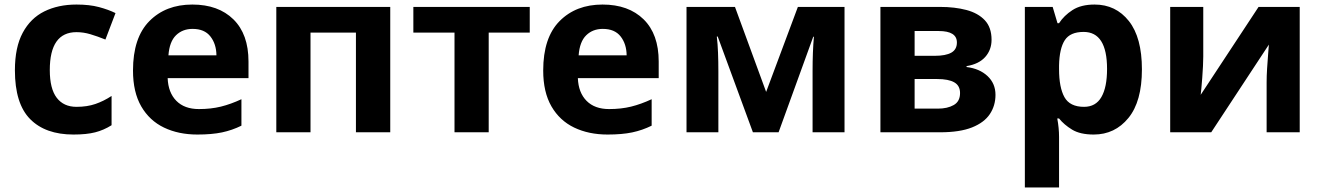

<svg xmlns="http://www.w3.org/2000/svg" viewBox="-20 -576 5757 836"><path d="M299.8 9.8Q177.7 9.8 111.3 -57.4Q44.9 -124.5 44.9 -270Q44.9 -370.1 78.9 -433.3Q112.8 -496.6 173.1 -526.4Q233.4 -556.2 313 -556.2Q369.6 -556.2 410.9 -545.2Q452.1 -534.2 482.9 -519L439 -403.8Q403.8 -418 373.5 -427Q343.3 -436 313 -436Q196.8 -436 196.8 -271Q196.8 -189.5 227.1 -150.1Q257.3 -110.8 313 -110.8Q359.4 -110.8 395.5 -123.3Q431.6 -135.7 465.8 -158.2V-30.8Q431.6 -9.3 394.3 0.2Q356.9 9.8 299.8 9.8Z M817.4 -556.2Q930.7 -556.2 996.3 -491.7Q1062 -427.2 1062 -308.1V-235.8H710Q712.4 -172.9 747.8 -137Q783.2 -101.1 846.2 -101.1Q898.4 -101.1 941.9 -111.8Q985.4 -122.6 1031.2 -144V-28.8Q990.7 -8.8 946.5 0.5Q902.3 9.8 839.4 9.8Q757.3 9.8 694.1 -20.5Q630.9 -50.8 595 -112.8Q559.1 -174.8 559.1 -269Q559.1 -412.1 630.4 -484.1Q701.7 -556.2 817.4 -556.2ZM818.4 -450.2Q774.9 -450.2 746.3 -422.4Q717.8 -394.5 713.4 -335H922.4Q921.9 -384.3 896.2 -417.2Q870.6 -450.2 818.4 -450.2Z M1679.2 -545.9V0H1529.8V-434.1H1332V0H1183.1V-545.9Z M2286.6 -434.1H2107.9V0H1959V-434.1H1779.8V-545.9H2286.6Z M2603.5 -556.2Q2716.8 -556.2 2782.5 -491.7Q2848.1 -427.2 2848.1 -308.1V-235.8H2496.1Q2498.5 -172.9 2533.9 -137Q2569.3 -101.1 2632.3 -101.1Q2684.6 -101.1 2728 -111.8Q2771.5 -122.6 2817.4 -144V-28.8Q2776.9 -8.8 2732.7 0.5Q2688.5 9.8 2625.5 9.8Q2543.5 9.8 2480.2 -20.5Q2417 -50.8 2381.1 -112.8Q2345.2 -174.8 2345.2 -269Q2345.2 -412.1 2416.5 -484.1Q2487.8 -556.2 2603.5 -556.2ZM2604.5 -450.2Q2561 -450.2 2532.5 -422.4Q2503.9 -394.5 2499.5 -335H2708.5Q2708 -384.3 2682.4 -417.2Q2656.7 -450.2 2604.5 -450.2Z M3657.2 -545.9V0H3518.1V-268.1Q3518.1 -307.6 3519.5 -345.7Q3521 -383.8 3523.9 -416H3521L3370.1 0H3258.3L3105 -417H3101.1Q3105 -384.3 3106.4 -346.7Q3107.9 -309.1 3107.9 -264.2V0H2969.2V-545.9H3180.2L3315.9 -175.8L3454.1 -545.9Z M4297.4 -402.8Q4297.4 -358.9 4269.8 -327.9Q4242.2 -296.9 4188.5 -288.1V-284.2Q4245.1 -277.3 4279.8 -244.9Q4314.5 -212.4 4314.5 -163.1Q4314.5 -116.2 4290 -79.3Q4265.6 -42.5 4212.4 -21.2Q4159.2 0 4073.2 0H3813.5V-545.9H4073.2Q4137.2 -545.9 4188 -532.5Q4238.8 -519 4268.1 -487.8Q4297.4 -456.5 4297.4 -402.8ZM4146.5 -391.1Q4146.5 -440.9 4067.4 -440.9H3962.4V-333H4050.3Q4097.7 -333 4122.1 -346.7Q4146.5 -360.4 4146.5 -391.1ZM4160.2 -170.9Q4160.2 -203.1 4135 -217.5Q4109.9 -231.9 4060.5 -231.9H3962.4V-103H4063.5Q4105.5 -103 4132.8 -118.7Q4160.2 -134.3 4160.2 -170.9Z M4746.1 -556.2Q4838.4 -556.2 4895.3 -484.4Q4952.1 -412.6 4952.1 -273.9Q4952.1 -134.3 4893.3 -62.3Q4834.5 9.8 4742.2 9.8Q4683.1 9.8 4647.9 -11.7Q4612.8 -33.2 4591.3 -60.1H4583.5Q4591.3 -18.6 4591.3 20V240.2H4442.4V-545.9H4563.5L4584.5 -475.1H4591.3Q4612.8 -508.3 4649.9 -532.2Q4687 -556.2 4746.1 -556.2ZM4698.2 -437Q4639.6 -437 4616.2 -400.9Q4592.8 -364.7 4591.3 -291V-274.9Q4591.3 -195.3 4614.7 -153.1Q4638.2 -110.8 4700.2 -110.8Q4751 -110.8 4775.6 -153.3Q4800.3 -195.8 4800.3 -275.9Q4800.3 -437 4698.2 -437Z M5219.2 -545.9V-330.1Q5219.2 -313.5 5218 -288.3Q5216.8 -263.2 5214.8 -237.3Q5212.9 -211.4 5210.9 -190.9Q5209 -170.4 5208 -163.1L5460 -545.9H5639.2V0H5495.1V-217.8Q5495.1 -244.6 5497.1 -277.1Q5499 -309.6 5501.5 -338.4Q5503.9 -367.2 5504.9 -381.8L5253.9 0H5075.2V-545.9Z"/></svg>

Font: Open Sans
Style: Bold
Weight: 700
Designer: Monotype Design Team
Foundry: Monotype Imaging Inc.
Version: Version 3.000; ttfautohint (v1.8.4)